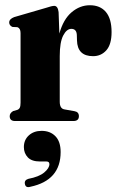

<svg xmlns="http://www.w3.org/2000/svg" viewBox="-20 -474 462 752"><path d="M209.5 -426.5 212.5 -342.5Q228 -398.5 260.5 -426Q293 -453.5 332 -453.5Q372.5 -453.5 394.8 -427Q417 -400.5 417 -348.5Q417 -300 396.5 -277Q376 -254 344.5 -254Q283 -254 281.5 -316L281 -334Q281 -361 259.5 -361Q241 -361 227.5 -334.8Q214 -308.5 214 -254.5V-75.5Q214 -48.5 232.5 -45.5L272 -38.5Q289 -35.5 289 -19Q289 0 267.5 0H39Q18 0 18 -19Q18 -31 31.5 -39L47.5 -43.5Q54.5 -46 57.5 -52.2Q60.5 -58.5 60.5 -72V-344.5Q60.5 -363 48.5 -367.5L28.5 -368.5Q16 -374.5 16 -386Q16 -399.5 35.5 -407L161 -443.5Q183 -451 192.5 -451Q206.5 -451 209.5 -426.5ZM137 158.5Q104 158.5 88.8 142.2Q73.5 126 73.5 102Q73.5 74 93 56.2Q112.5 38.5 143 38.5Q176.5 38.5 197 59.5Q217.5 80.5 217.5 121.5Q217.5 232.5 99 257.5Q80.5 263 77.5 246.5Q74.5 231.5 91 226.5Q133 218.5 153.2 201.5Q173.5 184.5 173.5 169Q173.5 158.5 162 158.5Z"/></svg>

Font: Fraunces 144pt Soft
Style: Bold
Weight: 700
Version: Version 1.000;[0bf87f6ff]